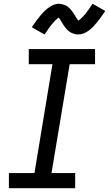

<svg xmlns="http://www.w3.org/2000/svg" viewBox="-20 -994 576 1014"><path d="M27 0V-80H162L257 -655H132V-735H482V-655H348L252 -80H377V0ZM215 -812 148 -850Q160 -868 170.5 -882.5Q181 -897 191 -909Q201 -921 210.5 -931Q220 -941 233 -951Q246 -961 261 -967.5Q276 -974 292 -974Q296 -974 301 -973Q306 -972 310.5 -971Q315 -970 319 -968.5Q323 -967 327.5 -965Q332 -963 335.5 -960.5Q339 -958 342 -955Q345 -952 348.5 -949Q352 -946 355 -942Q358 -938 361 -934.5Q364 -931 366 -927.5Q368 -924 370.5 -920.5Q373 -917 375 -913.5Q377 -910 380 -905Q383 -900 385.5 -896.5Q388 -893 389.5 -890.5Q391 -888 394 -885Q397 -887 399.5 -889Q402 -891 406 -894.5Q410 -898 412 -900Q414 -902 416 -904Q418 -906 420 -908.5Q422 -911 424.5 -913.5Q427 -916 429.5 -919Q432 -922 434.5 -925.5Q437 -929 439.5 -932.5Q442 -936 445 -939.5Q448 -943 450.5 -947Q453 -951 456 -955.5Q459 -960 462 -964.5Q465 -969 469 -974L536 -936Q524 -918 513.5 -903.5Q503 -889 493 -877Q483 -865 473.5 -854.5Q464 -844 451 -834Q438 -824 423 -818Q408 -812 392 -812Q387 -812 381.5 -813Q376 -814 371 -815.5Q366 -817 361 -819Q356 -821 351.5 -823.5Q347 -826 343.5 -829.5Q340 -833 336.5 -836Q333 -839 329 -843.5Q325 -848 322 -852Q319 -856 316.5 -860Q314 -864 311.5 -868Q309 -872 306 -877Q303 -882 300 -887Q297 -892 295 -895Q293 -898 290 -901Q286 -899 284 -897Q282 -895 278 -891.5Q274 -888 272 -886Q270 -884 268 -882Q266 -880 264 -877.5Q262 -875 259.5 -872Q257 -869 254.5 -866.5Q252 -864 249.5 -860.5Q247 -857 244.5 -853.5Q242 -850 239 -846.5Q236 -843 233.5 -838.5Q231 -834 228 -830Q225 -826 221.5 -821.5Q218 -817 215 -812Z"/></svg>

Font: Iosevka SS04 Medium Oblique
Style: Regular
Weight: 500
Italic angle: -9°
Monospace: yes
Designer: Belleve Invis
Foundry: Belleve Invis
Version: Version 19.0.0; ttfautohint (v1.8.4)